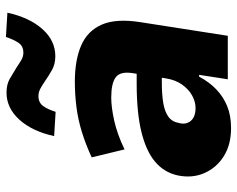

<svg xmlns="http://www.w3.org/2000/svg" viewBox="-96 -694 801 649"><g transform="rotate(-90 304.5 -369.5)"><path d="M196 11Q140 11 101 -13.5Q62 -38 44 -79Q26 -120 36 -169Q46 -215 82 -245.5Q118 -276 183 -292Q248 -308 346 -308H403L390 -223H350Q309 -223 280 -218Q251 -213 234 -200.5Q217 -188 213 -164Q207 -141 220.5 -125Q234 -109 264 -109Q285 -109 306 -120.5Q327 -132 343 -154.5Q359 -177 364 -209L382 -323Q388 -364 367.5 -379Q347 -394 299 -394Q267 -394 221.5 -384Q176 -374 124 -349L97 -460Q140 -480 182 -493Q224 -506 266.5 -511.5Q309 -517 353 -517Q426 -517 475.5 -495.5Q525 -474 546 -425.5Q567 -377 554 -295L508 0H361L376 -97H370Q352 -63 327 -39Q302 -15 270 -2Q238 11 196 11ZM251 -582 169 -587Q185 -661 224.5 -704.5Q264 -748 316 -748Q344 -748 363.5 -736.5Q383 -725 401 -714Q414 -705 426 -698Q438 -691 451 -691Q473 -691 484 -707Q495 -723 504 -750L586 -745Q570 -671 531 -627Q492 -583 439 -583Q412 -583 392 -594.5Q372 -606 356 -617Q343 -626 330.5 -633Q318 -640 304 -640Q282 -640 270.5 -624Q259 -608 251 -582Z"/></g></svg>

Font: Nunito Sans 7pt SemiCondensed Black
Style: Italic
Weight: 900
Width: 4
Italic angle: -9°
Designer: Vernon Adams
Foundry: Vernon Adams
Version: Version 3.101;gftools[0.9.27]